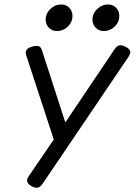

<svg xmlns="http://www.w3.org/2000/svg" viewBox="-20 -665 640 881"><path d="M505.4 -438.5 242.2 -47.4 112.8 142.1Q102.1 157.7 105 168.7Q107.9 179.7 125 189.5Q141.6 198.7 153.3 196Q165 193.4 175.8 177.7L570.3 -405.3Q580.6 -421.4 576.7 -431.9Q572.8 -442.4 554.7 -451.2Q537.1 -459.5 526.6 -456.8Q516.1 -454.1 505.4 -438.5ZM100.6 -410.2 237.3 7.3 291 -68.4 172.4 -434.6Q167.5 -449.7 157.7 -453.1Q147.9 -456.5 128.4 -451.2Q107.9 -445.8 101.6 -436Q95.2 -426.3 100.6 -410.2ZM312.5 -592.3Q312.5 -614.3 297.9 -629.4Q283.2 -644.5 260.3 -644.5Q232.9 -644.5 211.2 -623.8Q189.5 -603 189.5 -575.2Q189.5 -552.7 204.3 -537.6Q219.2 -522.5 242.2 -522.5Q270 -522.5 291.3 -543Q312.5 -563.5 312.5 -592.3ZM527.3 -592.3Q527.3 -614.3 512.7 -629.4Q498 -644.5 475.1 -644.5Q447.8 -644.5 426 -623.8Q404.3 -603 404.3 -575.2Q404.3 -552.7 419.2 -537.6Q434.1 -522.5 457 -522.5Q484.9 -522.5 506.1 -543Q527.3 -563.5 527.3 -592.3Z"/></svg>

Font: Courier Prime Code
Style: Italic
Weight: 400
Italic angle: -10°
Designer: Alan Dague-Greene
Foundry: Quote-Unquote Apps
Version: Version 3.18